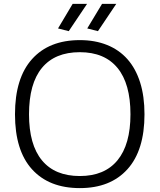

<svg xmlns="http://www.w3.org/2000/svg" viewBox="-20 -956 820 986"><path d="M390 10Q232 10 144.5 -86.5Q57 -183 57 -369Q57 -555 144.5 -652.5Q232 -750 390 -750Q468 -750 530 -725Q592 -700 634.5 -652Q677 -604 699.5 -533Q722 -462 722 -369Q722 -184 634.5 -87Q547 10 390 10ZM390 -52Q517 -52 583.5 -133Q650 -214 650 -369Q650 -526 583.5 -607Q517 -688 390 -688Q262 -688 195.5 -607.5Q129 -527 129 -369Q129 -213 195.5 -132.5Q262 -52 390 -52ZM278 -810 353 -936H427L333 -796ZM428 -810 504 -936H577L483 -796Z"/></svg>

Font: Encode Sans Wide
Style: Light
Weight: 300
Designer: Pablo Impallari, Andres Torresi
Foundry: Pablo Impallari, Andres Torresi
Version: Version 1.000; ttfautohint (v1.00) -l 8 -r 50 -G 200 -x 14 -